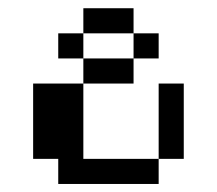

<svg xmlns="http://www.w3.org/2000/svg" viewBox="-20 -458 540 478"><path d="M187.5 -437.5H312.5V-375H187.5ZM125 -375H187.5V-312.5H125ZM312.5 -375H375V-312.5H312.5ZM187.5 -312.5H312.5V-250H187.5ZM62.5 -250H187.5V-62.5H375V0H125V-62.5H62.5ZM375 -250H437.5V-62.5H375Z"/></svg>

Font: Half Eighties
Style: Regular
Weight: 400
Monospace: yes
Designer: Jayvee Enaguas (HarvettFox96)
Version: 20191127.01dev02